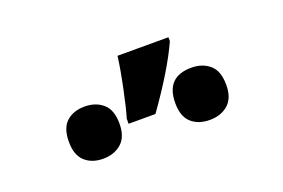

<svg xmlns="http://www.w3.org/2000/svg" viewBox="-45 -956 668 453"><g transform="rotate(-20 288.5 -729.5)"><path d="M90.8 -686Q90.8 -720.7 108.2 -736.3Q125.5 -752 153.8 -752Q181.6 -752 199.7 -736.3Q217.8 -720.7 217.8 -686Q217.8 -652.8 199.7 -637Q181.6 -621.1 153.8 -621.1Q125.5 -621.1 108.2 -637Q90.8 -652.8 90.8 -686ZM357.9 -686Q357.9 -752 421.9 -752Q449.7 -752 467.8 -736.3Q485.8 -720.7 485.8 -686Q485.8 -652.8 467.8 -637Q449.7 -621.1 421.9 -621.1Q392.6 -621.1 375.2 -637Q357.9 -652.8 357.9 -686ZM237.8 -690.9Q245.1 -714.8 254.6 -760.7Q264.2 -806.6 268.1 -837.9H396V-828.1Q367.7 -765.6 305.2 -678.2H237.8Z"/></g></svg>

Font: Zoram GWebM
Style: Bold
Weight: 700
Foundry: Ascender Corporation
Version: Version 1.000